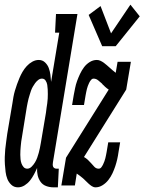

<svg xmlns="http://www.w3.org/2000/svg" viewBox="-43 -795 619 823"><path d="M34 8Q17 8 5.5 -3Q-6 -14 -11.5 -28Q-17 -42 -19 -58Q-21 -74 -22 -90Q-23 -106 -22.5 -122.5Q-22 -139 -20.5 -155.5Q-19 -172 -16.5 -188Q-14 -204 -12 -221L10 -351Q12 -365 14.5 -379Q17 -393 21 -406.5Q25 -420 30 -434Q35 -448 40.5 -461Q46 -474 53.5 -487Q61 -500 71.5 -511.5Q82 -523 95.5 -530.5Q109 -538 123 -538Q139 -538 150 -527.5Q161 -517 166 -503.5Q171 -490 173 -475Q175 -460 176 -444L211 -655H193L197 -735H289L184 -100Q183 -95 183 -90Q183 -85 184.5 -81Q186 -77 190 -74.5Q194 -72 199 -72H209L205 8H186Q170 8 155 2.5Q140 -3 131 -15.5Q122 -28 118.5 -43.5Q115 -59 116 -75Q110 -61 102.5 -47Q95 -33 85.5 -21Q76 -9 62.5 -0.5Q49 8 34 8ZM74 -72Q84 -72 92.5 -80.5Q101 -89 107 -99Q113 -109 116.5 -119Q120 -129 123 -139.5Q126 -150 128 -160.5Q130 -171 132 -182L154 -312Q155 -322 156.5 -332Q158 -342 159.5 -352Q161 -362 161.5 -372Q162 -382 162 -392Q162 -402 161.5 -412Q161 -422 159.5 -431.5Q158 -441 152.5 -449.5Q147 -458 137 -458Q128 -458 120.5 -452Q113 -446 107.5 -438.5Q102 -431 97.5 -423Q93 -415 90 -406.5Q87 -398 84.5 -389.5Q82 -381 79.5 -372.5Q77 -364 75.5 -355Q74 -346 72 -337L51 -207Q49 -198 48 -188.5Q47 -179 46 -169.5Q45 -160 44.5 -150.5Q44 -141 44 -131.5Q44 -122 45 -112.5Q46 -103 49 -94.5Q52 -86 58 -79Q64 -72 74 -72Q74 -72 74 -72Q74 -72 74 -72ZM395 -597 337 -731 388 -769 433 -652 516 -775 556 -725 453 -597ZM367 8Q358 8 350.5 3Q343 -2 337 -7.5Q331 -13 325 -19Q319 -25 313 -30.5Q307 -36 300 -41Q293 -46 286 -51L278 0H220L240 -119L423 -411Q415 -416 408 -422.5Q401 -429 395 -435V-436Q387 -443 378 -450.5Q369 -458 358 -458Q352 -458 347 -452Q342 -446 339 -439.5Q336 -433 333.5 -426.5Q331 -420 329.5 -413.5Q328 -407 326.5 -400Q325 -393 324 -387L317 -345H266L273 -387Q276 -402 279 -417.5Q282 -433 287.5 -448Q293 -463 300 -478Q307 -493 317 -506.5Q327 -520 341.5 -529Q356 -538 372 -538Q380 -538 387.5 -534.5Q395 -531 402 -526Q409 -521 415 -515.5Q421 -510 427.5 -504.5Q434 -499 440 -493.5Q446 -488 453 -483L461 -530H518L498 -411L317 -122Q326 -117 333.5 -110Q341 -103 347.5 -95.5Q354 -88 361.5 -80Q369 -72 380 -72Q387 -72 391.5 -78Q396 -84 399 -90.5Q402 -97 404.5 -103.5Q407 -110 408.5 -116.5Q410 -123 411.5 -130Q413 -137 414 -143L421 -185H472L465 -143Q463 -128 459.5 -112.5Q456 -97 451 -82Q446 -67 439 -52Q432 -37 421.5 -23.5Q411 -10 396.5 -1Q382 8 367 8Z"/></svg>

Font: Iosevka Slab Medium
Style: Italic
Weight: 500
Italic angle: -9°
Monospace: yes
Designer: Belleve Invis
Foundry: Belleve Invis
Version: Version 11.1.0; ttfautohint (v1.8.3)